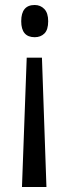

<svg xmlns="http://www.w3.org/2000/svg" viewBox="-20 -561 275 769"><path d="M173 -476Q173 -442 158 -427Q143 -412 119 -412Q65 -412 65 -476Q65 -541 119 -541Q142 -541 157.5 -525Q173 -509 173 -476ZM87 -330H148L166 188H68Z"/></svg>

Font: Noto Sans Gurmukhi ExtraCondensed
Style: Regular
Weight: 400
Width: 2
Designer: Jelle Bosma - Monotype Design Team
Foundry: Monotype Imaging Inc.
Version: Version 2.004; ttfautohint (v1.8.4.7-5d5b)